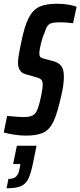

<svg xmlns="http://www.w3.org/2000/svg" viewBox="-45 -716 429 1025"><path d="M-25 -9 -7 -97Q61 -91 81 -91Q117 -91 134.5 -103Q152 -115 162 -153Q169 -175 176 -211.5Q183 -248 183 -263Q183 -281 176.5 -289Q170 -297 150 -303L91 -320Q51 -331 51 -383Q51 -410 69 -493Q86 -578 108.5 -621Q131 -664 165.5 -680Q200 -696 260 -696Q295 -696 324 -690.5Q353 -685 364 -680L345 -592Q305 -597 279 -597Q247 -597 232 -593Q217 -589 208.5 -577.5Q200 -566 192 -539Q182 -518 173.5 -483Q165 -448 165 -433Q165 -418 169.5 -412.5Q174 -407 189 -403L241 -389Q267 -382 281.5 -364.5Q296 -347 296 -306Q296 -267 284 -214Q263 -117 242.5 -71.5Q222 -26 188.5 -9Q155 8 92 8Q64 8 31 3Q-2 -2 -25 -9ZM60 182 64 160H25L45 62H150L132 151Q120 211 106 239Q92 267 66 278Q40 289 -10 289L0 239Q28 239 41 226.5Q54 214 60 182Z"/></svg>

Font: Saira Ultra Condensed
Style: Bold Italic
Weight: 700
Width: 1
Italic angle: -12°
Designer: Hector Gatti with collaboration of the Omnibus-Type team
Foundry: Omnibus-Type
Version: Version 1.001; ttfautohint (v1.8)